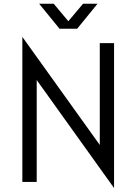

<svg xmlns="http://www.w3.org/2000/svg" viewBox="-20 -958 718 1011"><path d="M173.3 -536.6V0H97.7V-763.7L505.4 -194.8V-731H580.6V32.2ZM186 -938.5H262.7L339.8 -846.2L417.5 -938.5H493.7L386.2 -806.6H293.5Z"/></svg>

Font: Glacial Indifference
Style: Regular
Weight: 400
Designer: Alfredo Marco Pradil
Foundry: Alfredo Marco Pradil
Version: Version 1.312